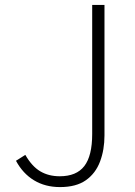

<svg xmlns="http://www.w3.org/2000/svg" viewBox="-20 -748 550 781"><path d="M224 13Q164 13 118.5 -14.5Q73 -42 45 -94L83 -118Q110 -71 144 -51Q178 -31 223 -31Q291 -31 323 -72.5Q355 -114 355 -203V-728H405V-197Q405 -139 387 -91Q369 -43 329.5 -15Q290 13 224 13Z"/></svg>

Font: Noto Sans TC Thin ExtraLight
Style: Regular
Weight: 250
Version: Version 2.004-H2;hotconv 1.0.118;makeotfexe 2.5.65603